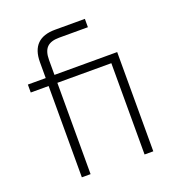

<svg xmlns="http://www.w3.org/2000/svg" viewBox="-128 -805 840 909"><g transform="rotate(-20 292.5 -350.0)"><path d="M446 -460H174V0H130V-460H40V-500H130V-580Q130 -700 250 -700H400V-658H255Q213 -658 193.5 -638.5Q174 -619 174 -575V-500H490V0H446Z"/></g></svg>

Font: Retni Sans Light
Style: Regular
Weight: 300
Designer: Vitaly Kuzmin
Foundry: ParaType Ltd.
Version: Version 1.00;March 2, 2019;FontCreator 11.5.0.2425 64-bit; t